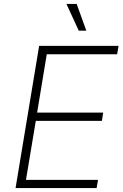

<svg xmlns="http://www.w3.org/2000/svg" viewBox="-20 -962 630 982"><path d="M59.6 0 180.2 -727.5H586.4L579.1 -684.6H219.2L169.9 -386.2H507.8L501 -343.8H163.1L112.8 -42H481.4L474.1 0ZM382.8 -805.2 319.8 -941.9H372.1L421.4 -805.2Z"/></svg>

Font: Inter ExtraLight
Style: Italic
Weight: 250
Italic angle: -9.3988°
Designer: Rasmus Andersson
Foundry: rsms
Version: Version 4.001;git-66647c0bb